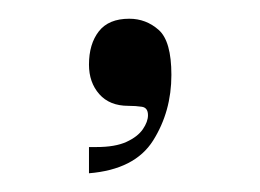

<svg xmlns="http://www.w3.org/2000/svg" viewBox="-20 -113 278 205"><path d="M75 44Q77 44 79 44Q81 44 83 44Q103 44 115 38.5Q127 33 132.5 25Q138 17 138 10Q138 2 131.5 1Q125 0 117 0Q97 0 86 -12.5Q75 -25 75 -44Q75 -66 85.5 -79.5Q96 -93 118 -93Q136 -93 149.5 -81Q163 -69 163 -33Q163 6 143.5 37Q124 68 75 72Z"/></svg>

Font: Ojuju ExtraLight
Style: Regular
Weight: 200
Designer: Chisaokwu Joboson, Mirko Velimirovic
Foundry: Udi Foundry
Version: Version 1.000